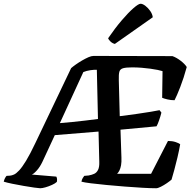

<svg xmlns="http://www.w3.org/2000/svg" viewBox="-59 -1003 1015 1023"><path d="M155 0Q148 0 123.5 -3.5Q99 -7 67 -12.5Q35 -18 6 -24Q-23 -30 -39 -35Q-37 -45 -32.5 -53.5Q-28 -62 -24 -66L-6 -67Q4 -68 15.5 -73Q27 -78 43 -95Q59 -112 80 -146.5Q101 -181 129 -240L320 -640Q329 -648 344.5 -659Q360 -670 378 -680.5Q396 -691 412 -698Q428 -705 439 -705L860 -704Q882 -696 904 -679Q926 -662 936 -646Q920 -587 901.5 -539.5Q883 -492 871 -469Q851 -469 832.5 -473.5Q814 -478 805 -482L807 -624Q798 -627 781 -630.5Q764 -634 742 -637Q720 -640 695.5 -642Q671 -644 645 -644Q613 -644 597 -639.5Q581 -635 577 -621Q573 -607 574 -576L579 -384Q627 -390 669.5 -396Q712 -402 744.5 -407.5Q777 -413 791 -416L801 -403Q796 -383 788.5 -361.5Q781 -340 775 -330L583 -312L588 -164Q589 -139 586 -122.5Q583 -106 577.5 -95Q572 -84 565 -77H746L836 -252Q859 -252 877 -246Q895 -240 901 -234Q895 -200 886.5 -164Q878 -128 869.5 -97Q861 -66 855 -46Q846 -38 830 -27Q814 -16 798 -8Q782 0 773 0Q745 0 700.5 -2.5Q656 -5 605.5 -9Q555 -13 507.5 -17.5Q460 -22 424.5 -26.5Q389 -31 375 -35Q377 -47 382 -54.5Q387 -62 390 -66L413 -68Q430 -71 443 -77Q456 -83 463.5 -98Q471 -113 470 -141L466 -302L233 -283L168 -143Q154 -113 136.5 -94Q119 -75 110 -73L241 -62Q243 -59 244.5 -52Q246 -45 244 -34Q236 -26 218.5 -18Q201 -10 183.5 -5Q166 0 155 0ZM260 -347Q292 -350 326 -353Q360 -356 394.5 -360.5Q429 -365 463 -369L457 -631Q443 -632 422.5 -629Q402 -626 385 -619ZM553 -769Q540 -772 530 -781.5Q520 -791 517 -799Q554 -853 589.5 -894.5Q625 -936 652 -959.5Q679 -983 690 -983Q701 -983 715.5 -972Q730 -961 741.5 -944.5Q753 -928 755 -911Z"/></svg>

Font: Texturina 12pt
Style: Bold Italic
Weight: 700
Italic angle: -11°
Designer: Guillermo Torres Carreño
Foundry: Omnibus-Type
Version: Version 1.002